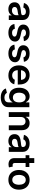

<svg xmlns="http://www.w3.org/2000/svg" viewBox="2064 -2780 930 5097"><g transform="rotate(90 2528.5 -231.0)"><path d="M223 11Q187.9 11 155 1.8Q122.2 -7.5 96.8 -27.2Q71.4 -46.9 55.9 -77.9Q40.5 -109 40.5 -153.1Q40.5 -187.5 50.8 -213.1Q61.1 -238.6 78.7 -256.9Q96.2 -275.2 119.9 -286.9Q143.5 -298.7 170.5 -305.8Q215.6 -316.4 263.8 -320.7Q332.7 -326 357.2 -334.9Q382.5 -344.1 382.5 -370Q382.5 -388.5 377.3 -403.9Q372.2 -419.4 361 -430.6Q349.8 -441.8 332.2 -448Q314.6 -454.2 290.1 -454.2Q267 -454.2 248.6 -448.9Q230.1 -443.5 216.1 -434.1Q202.1 -424.7 192.5 -412.1Q182.9 -399.5 178.3 -384.9L58.2 -402Q80.6 -476.6 142 -514.6Q203.5 -552.6 289.4 -552.6Q377.8 -552.6 439.3 -513.1Q511 -465.2 511 -365.1V0H387.4V-74.9H383.2Q371.8 -51.8 350.5 -32.7Q302.6 11 223 11ZM256.4 -83.5Q287.3 -83.1 310.9 -92.7Q334.5 -102.3 350.5 -118.3Q366.5 -134.2 374.6 -154.5Q382.8 -174.7 382.8 -195.7V-259.9Q367.9 -251.1 345.3 -246.1Q322.8 -241.1 295.8 -237.9Q248.6 -232.6 213.4 -220.5Q164.4 -201.3 164.4 -155.2Q164.4 -119.7 190.3 -101.6Q216.3 -83.5 256.4 -83.5Z M850.5 10.7Q797.6 10.7 756.7 -0.7Q715.9 -12.1 686.6 -33Q657.3 -54 639.7 -83.3Q622.2 -112.6 616.5 -148.8L741.8 -160.9Q751.1 -122.5 779.7 -104.4Q808.2 -86.3 850.1 -86.3Q898.1 -86.3 924.7 -105.5Q951.7 -124.6 951.7 -151.6Q951.7 -198.2 878.2 -213.8L785.2 -233.3Q631.7 -266.3 631.7 -383.9Q631.7 -464.1 692.8 -508.2Q754.3 -552.6 852.3 -552.6Q946.7 -552.6 1002.5 -512.4Q1058.2 -472.7 1071.7 -401.3L954.5 -388.5Q950.6 -402.3 943 -414.6Q935.4 -426.8 922.9 -436.3Q910.5 -445.7 893.5 -451.2Q876.4 -456.7 854 -456.7Q815.7 -456.7 788.4 -440Q761.7 -423.7 759.9 -392.8Q759.9 -369.3 778.6 -354.6Q797.2 -339.8 837 -331L930 -311.1Q1083.5 -279.1 1083.5 -163.4Q1081.3 -84.2 1017 -36.9Q952.4 10.7 850.5 10.7Z M1399.5 10.7Q1346.6 10.7 1305.8 -0.7Q1264.9 -12.1 1235.6 -33Q1206.3 -54 1188.7 -83.3Q1171.2 -112.6 1165.5 -148.8L1290.8 -160.9Q1300.1 -122.5 1328.7 -104.4Q1357.2 -86.3 1399.1 -86.3Q1447.1 -86.3 1473.7 -105.5Q1500.7 -124.6 1500.7 -151.6Q1500.7 -198.2 1427.2 -213.8L1334.2 -233.3Q1180.8 -266.3 1180.8 -383.9Q1180.8 -464.1 1241.8 -508.2Q1303.3 -552.6 1401.3 -552.6Q1495.7 -552.6 1551.5 -512.4Q1607.2 -472.7 1620.7 -401.3L1503.6 -388.5Q1499.6 -402.3 1492 -414.6Q1484.4 -426.8 1471.9 -436.3Q1459.5 -445.7 1442.5 -451.2Q1425.4 -456.7 1403.1 -456.7Q1364.7 -456.7 1337.4 -440Q1310.7 -423.7 1308.9 -392.8Q1308.9 -369.3 1327.6 -354.6Q1346.2 -339.8 1386 -331L1479 -311.1Q1632.5 -279.1 1632.5 -163.4Q1630.3 -84.2 1566.1 -36.9Q1501.4 10.7 1399.5 10.7Z M1980.1 10.7Q1918 11 1868.8 -9.1Q1819.6 -29.1 1785.3 -65.9Q1751.1 -102.6 1733 -154.5Q1714.8 -206.3 1715.2 -269.5Q1714.8 -333.1 1733.3 -385.5Q1751.8 -437.9 1785.9 -475.1Q1820 -512.4 1867.7 -532.7Q1915.5 -552.9 1973.4 -552.6Q2020.2 -552.6 2064.6 -537.6Q2109 -522.7 2146.3 -489.3Q2181.5 -456.3 2202.1 -403.8Q2222.7 -351.2 2222.7 -277V-237.6H1842.7Q1845.2 -164.1 1883.9 -126.4Q1922.9 -89.5 1981.9 -89.5Q2019.9 -89.5 2050.4 -105.8Q2082 -122.5 2097.3 -159.8L2217.3 -146.3Q2208.5 -111.5 2188.9 -82.6Q2169.4 -53.6 2139.6 -32.8Q2109.7 -12.1 2069.8 -0.7Q2029.8 10.7 1980.1 10.7ZM2099.4 -324.2Q2098.7 -351.2 2090.4 -374.6Q2082 -398.1 2066.4 -415.3Q2050.8 -432.5 2027.9 -442.5Q2005 -452.4 1975.1 -452.4Q1943.9 -452.8 1919.9 -441.8Q1896 -430.8 1879.4 -412.6Q1862.9 -394.5 1853.7 -371.3Q1844.5 -348 1843 -324.2Z M2568.5 213.8Q2498.9 213.8 2449.9 195.3Q2398.4 175.1 2368.6 144.9Q2338.8 114.7 2327.8 78.1L2443.5 50.1Q2448.9 60.7 2458.6 72.4Q2468.4 84.2 2483.5 93.9Q2498.6 103.7 2520.1 110.1Q2541.5 116.5 2570.7 116.5Q2596.6 116.5 2619.5 110.4Q2642.4 104.4 2659.6 91.3Q2676.8 78.1 2687 57Q2697.1 35.9 2697.1 5.3V-98H2690.7Q2683.2 -83.1 2670.8 -67.1Q2658.4 -51.1 2639.7 -37.8Q2621.1 -24.5 2595 -16Q2568.9 -7.5 2533.7 -7.8Q2473.4 -7.8 2421.5 -36.2Q2370 -65 2338.8 -126.8Q2308.9 -185.7 2308.9 -274.5Q2308.9 -364.7 2339.1 -426.5Q2371.4 -491.5 2422.6 -521.7Q2474.1 -552.6 2534.1 -552.6Q2597.7 -552.6 2640.6 -518.8Q2673.3 -492.5 2690.7 -455.3H2697.8V-545.5H2824.6V8.9Q2824.6 77.8 2791.2 122.9Q2755.7 170.1 2697.1 192.1Q2639.6 213.8 2568.5 213.8ZM2569.6 -108.7Q2601.9 -108.7 2625.9 -120.7Q2649.9 -132.8 2665.8 -154.8Q2681.8 -176.8 2689.8 -207.4Q2697.8 -237.9 2697.8 -275.2Q2697.8 -354.4 2664.4 -400.6Q2631.4 -447.1 2569.6 -447.1Q2524.9 -447.1 2496.1 -423.7Q2466.6 -398.8 2453.1 -359Q2440 -320.7 2440 -275.2Q2440 -238.6 2448 -208.1Q2456 -177.6 2472.1 -155.4Q2488.3 -133.2 2512.6 -120.9Q2536.9 -108.7 2569.6 -108.7Z M3435.4 0H3306.8V-327.4Q3306.8 -384.6 3277.3 -414.1Q3247.9 -443.9 3200.6 -443.9Q3176.5 -443.9 3155.5 -436.3Q3134.6 -428.6 3119 -413.2Q3103.3 -397.7 3094.3 -374.3Q3085.2 -350.9 3085.2 -319.6V0H2956.7V-545.5H3079.5V-452.8H3085.9Q3094.8 -475.1 3109.6 -493.4Q3124.3 -511.7 3144.5 -524.9Q3164.8 -538 3190.9 -545.3Q3217 -552.6 3248.6 -552.6Q3333.1 -552.6 3383.9 -499.3Q3435 -445.7 3435.4 -347.3Z M3723.4 11Q3688.2 11 3655.4 1.8Q3622.5 -7.5 3597.1 -27.2Q3571.7 -46.9 3556.3 -77.9Q3540.8 -109 3540.8 -153.1Q3540.8 -187.5 3551.1 -213.1Q3561.4 -238.6 3579 -256.9Q3596.6 -275.2 3620.2 -286.9Q3643.8 -298.7 3670.8 -305.8Q3715.9 -316.4 3764.2 -320.7Q3833.1 -326 3857.6 -334.9Q3882.8 -344.1 3882.8 -370Q3882.8 -388.5 3877.7 -403.9Q3872.5 -419.4 3861.3 -430.6Q3850.1 -441.8 3832.6 -448Q3815 -454.2 3790.5 -454.2Q3767.4 -454.2 3748.9 -448.9Q3730.5 -443.5 3716.4 -434.1Q3702.4 -424.7 3692.8 -412.1Q3683.2 -399.5 3678.6 -384.9L3558.6 -402Q3581 -476.6 3642.4 -514.6Q3703.8 -552.6 3789.8 -552.6Q3878.2 -552.6 3939.6 -513.1Q4011.4 -465.2 4011.4 -365.1V0H3887.8V-74.9H3883.5Q3872.2 -51.8 3850.9 -32.7Q3802.9 11 3723.4 11ZM3756.7 -83.5Q3787.6 -83.1 3811.3 -92.7Q3834.9 -102.3 3850.9 -118.3Q3866.8 -134.2 3875 -154.5Q3883.2 -174.7 3883.2 -195.7V-259.9Q3868.3 -251.1 3845.7 -246.1Q3823.2 -241.1 3796.2 -237.9Q3748.9 -232.6 3713.8 -220.5Q3664.8 -201.3 3664.8 -155.2Q3664.8 -119.7 3690.7 -101.6Q3716.6 -83.5 3756.7 -83.5Z M4347.7 7.5H4339.8Q4271 7.5 4225.9 -28.1Q4178.3 -66.1 4177.2 -142.8V-446H4099.8V-545.5H4177.2V-676.1H4305.8V-545.5H4413.4V-446H4305.8V-164.1Q4305.8 -145.2 4310.4 -133Q4315 -120.7 4322.8 -113.6Q4330.6 -106.5 4341.3 -103.7Q4351.9 -100.9 4364 -100.9Q4383.5 -100.9 4401.6 -105.8L4423.3 -5.3Q4402.3 3.9 4347.7 7.5Z M4753.2 10.7Q4670.8 10.7 4612.9 -24.9Q4555.4 -60.4 4524.1 -123.2Q4491.8 -186.4 4491.8 -270.6Q4491.8 -412.3 4578.8 -491.1Q4646.7 -552.6 4753.2 -552.6Q4795.1 -552.6 4830.6 -542.8Q4866.1 -533 4894.9 -515.4Q4923.7 -497.9 4945.7 -473.2Q4967.7 -448.5 4982.6 -418.7Q5014.6 -355.1 5014.6 -270.6Q5014.6 -182.9 4981.9 -120.7Q4949.2 -58.9 4892.2 -24.1Q4835.2 10.7 4753.2 10.7ZM4753.9 -92.3Q4787.3 -91.6 4811.8 -105.8Q4836.3 -120 4852.3 -144.5Q4868.3 -169 4876.2 -201.7Q4884.2 -234.4 4884.2 -271Q4884.2 -305.8 4877 -338.2Q4869.7 -370.7 4853.9 -395.8Q4838.1 -420.8 4813.4 -435.7Q4788.7 -450.6 4753.9 -450.6Q4730.8 -450.6 4712.2 -444.1Q4693.5 -437.5 4679 -425.8Q4664.4 -414.1 4653.9 -397.5Q4643.5 -381 4636.7 -361.5Q4622.2 -320 4622.2 -271Q4622.2 -235.8 4629.6 -203.5Q4637.1 -171.2 4652.9 -146.5Q4668.7 -121.8 4693.7 -107.1Q4718.8 -92.3 4753.9 -92.3Z"/></g></svg>

Font: Linik Sans SemiBold
Style: Regular
Weight: 600
Designer: Fonts by Rasmus Andersson / Changes by Cristiano Sobral with parts from Marc Monis
Foundry: rsms
Version: Version 3.020; ttfautohint (v1.6)